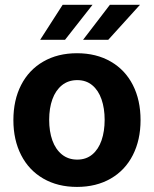

<svg xmlns="http://www.w3.org/2000/svg" viewBox="-20 -755 630 786"><path d="M34.8 -263.2Q34.8 -345.3 66.5 -407Q98.1 -468.8 157.2 -502.9Q216.2 -537.1 295.2 -537.1Q374.3 -537.1 433.4 -502.9Q492.5 -468.8 523.9 -407Q555.4 -345.3 555.4 -263.2Q555.4 -182.2 523.9 -120.2Q492.5 -58.2 433.4 -24Q374.3 10.2 295.2 10.2Q216.2 10.2 157.2 -24Q98.1 -58.2 66.5 -120.2Q34.8 -182.2 34.8 -263.2ZM408.4 -264.4Q408.4 -311.3 395.7 -348.1Q383 -385 357.8 -406Q332.6 -427 296.3 -427Q259.5 -427 233.5 -406Q207.6 -385 194.4 -348.4Q181.3 -311.9 181.3 -264.4Q181.3 -216.9 194.4 -180.2Q207.6 -143.6 233.5 -122.6Q259.5 -101.6 296.3 -101.6Q332.6 -101.6 357.8 -122.6Q383 -143.6 395.7 -180.5Q408.4 -217.4 408.4 -264.4ZM429.9 -735.4H553.1L423.3 -592.2H320.2ZM236.5 -735.4H358.8L246.3 -592.2H144.5Z"/></svg>

Font: Pretendard JP Variable
Style: Regular
Weight: 400
Designer: Base glyphs from Inter by Rasmus Andersson; Hangul glyphs from Noto Sans CJK(Source Han Sans) by Jang Soo-young and Kang
Foundry: Kil Hyung-jin
Version: Version 1.307;Glyphs 3.2 (3192)